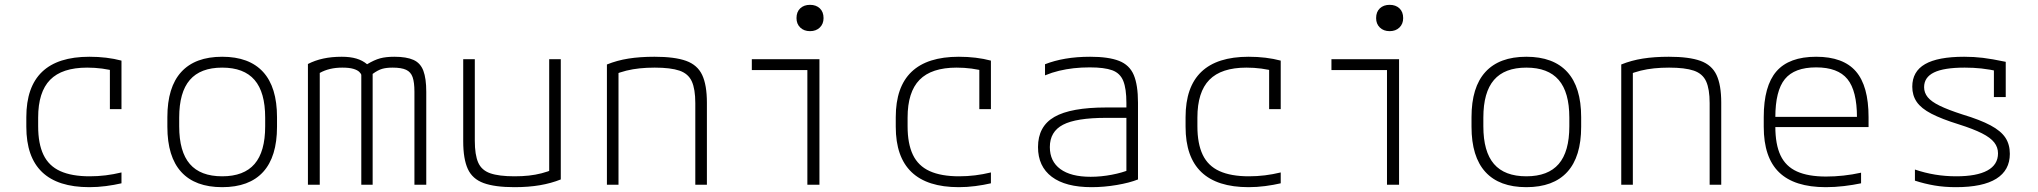

<svg xmlns="http://www.w3.org/2000/svg" viewBox="-20 -765 8440 795"><path d="M350 10Q89 10 89 -240V-280Q89 -530 350 -530Q423 -530 483 -514V-313H435V-505L459 -469Q434 -477 403 -481Q372 -485 341 -485Q237 -485 187.5 -434.5Q138 -384 138 -278V-242Q138 -170 160 -124Q182 -78 229.5 -56.5Q277 -35 351 -35Q385 -35 417.5 -39Q450 -43 483 -51V-6Q453 1 418.5 5.5Q384 10 350 10Z M900 10Q788 10 730.5 -53Q673 -116 673 -240V-280Q673 -404 730.5 -467Q788 -530 900 -530Q1012 -530 1069.5 -467Q1127 -404 1127 -280V-240Q1127 -116 1069.5 -53Q1012 10 900 10ZM900 -35Q990 -35 1034 -86Q1078 -137 1078 -242V-278Q1078 -383 1034 -434Q990 -485 900 -485Q810 -485 766 -434Q722 -383 722 -278V-242Q722 -137 766 -86Q810 -35 900 -35Z M1255 0V-500Q1284 -515 1318.5 -522.5Q1353 -530 1395 -530Q1430 -530 1455.5 -522.5Q1481 -515 1500 -499Q1530 -517 1554 -523.5Q1578 -530 1613 -530Q1663 -530 1692 -517Q1721 -504 1733 -472Q1745 -440 1745 -385V0H1696V-385Q1696 -424 1688.5 -445.5Q1681 -467 1661.5 -476Q1642 -485 1606 -485Q1580 -485 1562.5 -480Q1545 -475 1523 -459V0H1476V-454Q1476 -459 1468 -467Q1460 -475 1443 -480Q1426 -485 1397 -485Q1343 -485 1304 -463V0Z M2110 10Q2029 10 1982.5 -7Q1936 -24 1917 -65.5Q1898 -107 1898 -180V-520H1946V-182Q1946 -124 1960 -92Q1974 -60 2010 -47.5Q2046 -35 2110 -35Q2143 -35 2170 -38Q2197 -41 2222.5 -47.5Q2248 -54 2274 -65L2254 -34V-520H2302V-22Q2262 -6 2215 2Q2168 10 2110 10Z M2493 -498Q2535 -515 2582.5 -522.5Q2630 -530 2690 -530Q2774 -530 2821 -513Q2868 -496 2887.5 -454.5Q2907 -413 2907 -340V0H2859V-338Q2859 -396 2844.5 -428Q2830 -460 2793.5 -472.5Q2757 -485 2691 -485Q2658 -485 2629 -482Q2600 -479 2573.5 -472.5Q2547 -466 2518 -454L2541 -486V0H2493Z M3323 0V-475H3093V-520H3373V0ZM3334 -636Q3309 -636 3293.5 -651Q3278 -666 3278 -690Q3278 -716 3293.5 -730.5Q3309 -745 3334 -745Q3359 -745 3374.5 -730.5Q3390 -716 3390 -690Q3390 -666 3374.5 -651Q3359 -636 3334 -636Z M3950 10Q3689 10 3689 -240V-280Q3689 -530 3950 -530Q4023 -530 4083 -514V-313H4035V-505L4059 -469Q4034 -477 4003 -481Q3972 -485 3941 -485Q3837 -485 3787.5 -434.5Q3738 -384 3738 -278V-242Q3738 -170 3760 -124Q3782 -78 3829.5 -56.5Q3877 -35 3951 -35Q3985 -35 4017.5 -39Q4050 -43 4083 -51V-6Q4053 1 4018.5 5.5Q3984 10 3950 10Z M4500 10Q4392 10 4335 -33Q4278 -76 4278 -156Q4278 -242 4346 -281Q4414 -320 4561 -320H4666V-277H4560Q4436 -277 4381.5 -248.5Q4327 -220 4327 -156Q4327 -97 4370.5 -65Q4414 -33 4496 -33Q4539 -33 4583.5 -41.5Q4628 -50 4658 -63L4644 -35V-339Q4644 -398 4631 -430Q4618 -462 4585.5 -474Q4553 -486 4492 -486Q4457 -486 4426 -482.5Q4395 -479 4365.5 -472Q4336 -465 4307 -453V-499Q4345 -514 4391.5 -522Q4438 -530 4494 -530Q4570 -530 4613.5 -513Q4657 -496 4674.5 -454.5Q4692 -413 4692 -340V-22Q4657 -8 4604 1Q4551 10 4500 10Z M5150 10Q4889 10 4889 -240V-280Q4889 -530 5150 -530Q5223 -530 5283 -514V-313H5235V-505L5259 -469Q5234 -477 5203 -481Q5172 -485 5141 -485Q5037 -485 4987.5 -434.5Q4938 -384 4938 -278V-242Q4938 -170 4960 -124Q4982 -78 5029.5 -56.5Q5077 -35 5151 -35Q5185 -35 5217.5 -39Q5250 -43 5283 -51V-6Q5253 1 5218.5 5.5Q5184 10 5150 10Z M5723 0V-475H5493V-520H5773V0ZM5734 -636Q5709 -636 5693.5 -651Q5678 -666 5678 -690Q5678 -716 5693.5 -730.5Q5709 -745 5734 -745Q5759 -745 5774.5 -730.5Q5790 -716 5790 -690Q5790 -666 5774.5 -651Q5759 -636 5734 -636Z M6300 10Q6188 10 6130.5 -53Q6073 -116 6073 -240V-280Q6073 -404 6130.5 -467Q6188 -530 6300 -530Q6412 -530 6469.5 -467Q6527 -404 6527 -280V-240Q6527 -116 6469.5 -53Q6412 10 6300 10ZM6300 -35Q6390 -35 6434 -86Q6478 -137 6478 -242V-278Q6478 -383 6434 -434Q6390 -485 6300 -485Q6210 -485 6166 -434Q6122 -383 6122 -278V-242Q6122 -137 6166 -86Q6210 -35 6300 -35Z M6693 -498Q6735 -515 6782.5 -522.5Q6830 -530 6890 -530Q6974 -530 7021 -513Q7068 -496 7087.5 -454.5Q7107 -413 7107 -340V0H7059V-338Q7059 -396 7044.5 -428Q7030 -460 6993.5 -472.5Q6957 -485 6891 -485Q6858 -485 6829 -482Q6800 -479 6773.5 -472.5Q6747 -466 6718 -454L6741 -486V0H6693Z M7540 10Q7410 10 7346.5 -51.5Q7283 -113 7283 -240V-280Q7283 -409 7335.5 -469.5Q7388 -530 7500 -530Q7612 -530 7664.5 -469.5Q7717 -409 7717 -280V-239H7309V-281H7686L7669 -265V-279Q7669 -389 7629.5 -437.5Q7590 -486 7500 -486Q7410 -486 7370.5 -437.5Q7331 -389 7331 -279V-241Q7331 -167 7352.5 -121.5Q7374 -76 7420.5 -55Q7467 -34 7541 -34Q7576 -34 7613 -38Q7650 -42 7686 -50V-6Q7653 1 7615 5.5Q7577 10 7540 10Z M8079 10Q8031 10 7990 3Q7949 -4 7909 -17V-63Q7950 -49 7992.5 -42Q8035 -35 8080 -35Q8165 -35 8209 -59Q8253 -83 8253 -130Q8253 -155 8237.5 -175Q8222 -195 8186.5 -213Q8151 -231 8091 -250Q8020 -272 7977.5 -294Q7935 -316 7916.5 -343Q7898 -370 7898 -406Q7898 -469 7951 -499.5Q8004 -530 8113 -530Q8153 -530 8190.5 -525.5Q8228 -521 8285 -509V-363H8236V-502L8263 -468Q8217 -478 8184 -481.5Q8151 -485 8115 -485Q8029 -485 7988 -465Q7947 -445 7947 -404Q7947 -381 7962 -362.5Q7977 -344 8012 -327Q8047 -310 8106 -291Q8179 -269 8222 -246Q8265 -223 8283.5 -195Q8302 -167 8302 -128Q8302 -60 8246 -25Q8190 10 8079 10Z"/></svg>

Font: M PLUS Code Latin Expanded Light
Style: Regular
Weight: 300
Width: 7
Designer: Coji Morishita
Foundry: UNDERFOREST DESIGN
Version: Version 1.002; ttfautohint (v1.8.3)